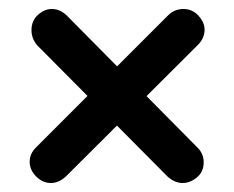

<svg xmlns="http://www.w3.org/2000/svg" viewBox="-20 -495 521 427"><path d="M93 -88Q75 -88 60.5 -102.5Q46 -117 46 -135Q46 -154 61 -168L354 -461Q368 -475 388 -475Q408 -475 421.5 -460Q435 -445 435 -429Q435 -410 420 -395L127 -103Q111 -88 93 -88ZM353 -102 63 -394Q50 -409 50 -428Q50 -449 64.5 -462Q79 -475 95 -475Q114 -475 129 -460L418 -168Q433 -154 433 -134Q433 -113 418 -100.5Q403 -88 386 -88Q369 -88 353 -102Z"/></svg>

Font: Quicksand Light SemiBold
Style: Regular
Weight: 600
Version: Version 3.004